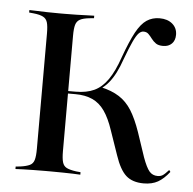

<svg xmlns="http://www.w3.org/2000/svg" viewBox="-46 -629 691 687"><g transform="rotate(5 299.0 -285.0)"><path d="M140.3 -2.4Q117.7 -2.4 97.2 -2Q76.6 -1.6 60.5 -1.2Q44.4 -0.8 33.1 0V-8.9L49.2 -10.5Q71.8 -13.7 83.5 -19.4Q95.2 -25 99.2 -38.7Q103.2 -52.4 103.2 -78.2V-492.7Q103.2 -519.4 99.2 -532.7Q95.2 -546 83.5 -552Q71.8 -558.1 49.2 -560.5L33.1 -562.1V-571Q44.4 -571 60.5 -570.2Q76.6 -569.4 97.2 -569Q117.7 -568.5 140.3 -568.5H149.2H158.9Q182.3 -568.5 202.8 -569Q223.4 -569.4 239.5 -570.2Q255.6 -571 266.1 -571V-562.1L250 -560.5Q227.4 -558.1 216.1 -552Q204.8 -546 200.8 -532.7Q196.8 -519.4 196.8 -492.7V-78.2Q196.8 -52.4 200.8 -38.7Q204.8 -25 216.1 -19.4Q227.4 -13.7 250 -10.5L266.1 -8.9V0Q255.6 -0.8 239.5 -1.2Q223.4 -1.6 202.8 -2Q182.3 -2.4 158.9 -2.4H149.2ZM494.4 11.3Q454 11.3 431 -9.3Q408.1 -29.8 391.1 -80.6L361.3 -166.9Q346.8 -210.5 328.6 -236.3Q310.5 -262.1 284.7 -273.8Q258.9 -285.5 223.4 -285.5H190.3V-294.4H223.4Q262.9 -294.4 290.3 -307.3Q317.7 -320.2 338.7 -350.4Q359.7 -380.6 377.4 -432.3Q398.4 -490.3 416.1 -523Q433.9 -555.6 454 -569Q474.2 -582.3 500 -582.3Q529 -582.3 546.4 -567.3Q563.7 -552.4 563.7 -528.2Q563.7 -508.1 552 -496.4Q540.3 -484.7 521 -484.7Q504 -484.7 494.8 -491.1Q485.5 -497.6 478.6 -506.9Q471.8 -516.1 464.9 -523Q458.1 -529.8 446.8 -529.8Q437.9 -529.8 429.4 -521Q421 -512.1 410.5 -489.5Q400 -466.9 384.7 -425.8Q375 -397.6 364.1 -376.2Q353.2 -354.8 340.3 -339.1Q327.4 -323.4 310.5 -312.1L312.1 -318.5Q351.6 -309.7 378.2 -292.7Q404.8 -275.8 423.4 -246.4Q441.9 -216.9 458.1 -170.2L487.9 -81.5Q500.8 -46 512.1 -32.7Q523.4 -19.4 541.9 -19.4Q552.4 -19.4 560.1 -24.2Q567.7 -29 581.5 -44.4L586.3 -37.9Q566.1 -12.1 545.2 -0.4Q524.2 11.3 494.4 11.3Z"/></g></svg>

Font: Playfair 144pt SemiCondensed Medium
Style: Regular
Weight: 500
Width: 4
Designer: Claus Eggers Sørensen
Foundry: Claus Eggers Sørensen
Version: Version 2.203